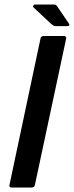

<svg xmlns="http://www.w3.org/2000/svg" viewBox="-20 -833 328 853"><path d="M135 -11Q133 0 121 0H31Q20 0 22 -11L160 -662Q162 -673 174 -673H264Q269 -673 272 -670Q275 -667 274 -662ZM227 -717Q221 -717 217.5 -719.5Q214 -722 207 -727L128 -801Q125 -804 128.5 -808.5Q132 -813 135 -813H218Q226 -813 229 -810.5Q232 -808 236 -802L285 -730Q289 -725 288 -721Q287 -717 280 -717Z"/></svg>

Font: Glory Thin SemiBold
Style: Italic
Weight: 600
Italic angle: -12°
Version: Version 1.011